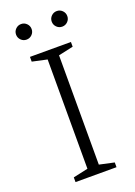

<svg xmlns="http://www.w3.org/2000/svg" viewBox="-156 -890 669 951"><g transform="rotate(-20 178.0 -414.0)"><path d="M70 0V-25L148 -42V-618L70 -635V-660H286V-635L208 -618V-42L286 -25V0ZM84 -746Q67 -746 55 -758Q43 -770 43 -787Q43 -804 55 -816Q67 -828 84 -828Q101 -828 113 -816Q125 -804 125 -787Q125 -770 113 -758Q101 -746 84 -746ZM272 -746Q255 -746 243 -758Q231 -770 231 -787Q231 -804 243 -816Q255 -828 272 -828Q289 -828 301 -816Q313 -804 313 -787Q313 -770 301 -758Q289 -746 272 -746Z"/></g></svg>

Font: Spectral ExtraLight
Style: Regular
Weight: 275
Designer: Jean-Baptiste Levee
Foundry: Production Type
Version: Version 2.001